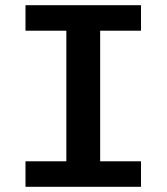

<svg xmlns="http://www.w3.org/2000/svg" viewBox="-20 -718 640 738"><path d="M522 0V-98H365V-600H522V-698H78V-600H235V-98H78V0Z"/></svg>

Font: IBM Mono SemiBold
Style: Regular
Weight: 600
Monospace: yes
Designer: Mike Abbink, Paul van der Laan, Pieter van Rosmalen
Foundry: Bold Monday
Version: Version 2.3